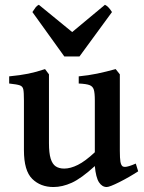

<svg xmlns="http://www.w3.org/2000/svg" viewBox="-20 -752 592 787"><path d="M368.7 -71.3Q313 -20.5 274.2 -2.9Q235.4 14.6 199.2 14.6Q146 14.6 112.1 -18.8Q78.1 -52.2 78.1 -136.2V-339.8Q78.1 -374.5 75.4 -386.2Q72.8 -397.9 61.5 -402.1Q50.3 -406.2 17.6 -409.7V-439Q63.5 -443.4 95.7 -450Q127.9 -456.5 164.6 -468.8L180.7 -447.3V-165.5Q180.7 -124.5 187.7 -101.8Q194.8 -79.1 208.5 -70.1Q222.2 -61 243.2 -61Q269 -61 299.3 -76.2Q329.6 -91.3 368.7 -127.9V-339.8Q368.7 -371.1 364.5 -384.5Q360.4 -397.9 347.2 -403.1Q334 -408.2 302.7 -409.7V-439Q342.8 -442.9 377.9 -450.2Q413.1 -457.5 454.1 -468.8L471.2 -447.3V-133.8Q471.2 -103 473.6 -89.1Q476.1 -75.2 482.4 -70.3Q486.3 -67.9 492.2 -67.9Q505.4 -67.9 536.6 -81.5L546.4 -49.8Q509.8 -25.9 469.5 -5.6Q429.2 14.6 417.5 14.6Q398.4 14.6 385.7 -4.9Q373 -24.4 368.7 -71.3ZM243.7 -520.5 112.8 -702.6Q121.6 -716.3 126.7 -722.7Q131.8 -729 139.2 -732.4L275.9 -620.6L410.2 -732.4Q424.3 -726.1 439 -702.6L305.7 -520.5Z"/></svg>

Font: David Libre Medium
Style: Regular
Weight: 500
Version: Version 1.000